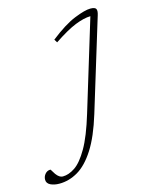

<svg xmlns="http://www.w3.org/2000/svg" viewBox="-292 -595 700 899"><g transform="rotate(-15 58.0 -145.0)"><path d="M124.5 -39.5Q93.5 62 55.2 121.8Q17 181.5 -26.5 207Q-70 232.5 -117 232.5Q-142 232.5 -159.8 223.8Q-177.5 215 -177.5 197.5Q-177.5 182 -167.2 170Q-157 158 -141.5 158Q-140 158 -136 165.5Q-132 173 -125 183Q-109.5 204 -93 204Q-64 204 -33.2 183.2Q-2.5 162.5 29.5 107.2Q61.5 52 92.5 -50.5L225.5 -487.5Q194 -487 151.2 -470Q108.5 -453 43.5 -409.5L34 -425Q104.5 -480.5 156.2 -501.2Q208 -522 234 -522Q256.5 -522 261.5 -512.8Q266.5 -503.5 260 -483Z"/></g></svg>

Font: Newsreader 6pt ExtraLight
Style: Italic
Weight: 275
Italic angle: -17°
Designer: Hugues Gentile
Foundry: Production Type
Version: Version 1.003; ttfautohint (v1.8.3)